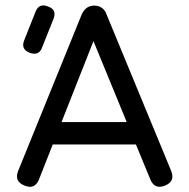

<svg xmlns="http://www.w3.org/2000/svg" viewBox="-20 -699 706 719"><path d="M90.5 -501.5C114 -493 130 -499.5 137.5 -521C137.5 -521 180 -627.5 180 -627.5C180 -627.5 180 -627.5 180 -627.5C189.5 -651 183 -666.5 160.5 -674.5C160.5 -674.5 160.5 -674.5 160.5 -674.5C138 -684 122 -677.5 113 -655C113 -655 71 -549 71 -549C71 -549 71 -549 71 -549C61.5 -526.5 68 -510.5 90.5 -501.5C90.5 -501.5 90.5 -501.5 90.5 -501.5ZM72 -4C97.5 6.5 115.5 -1 126 -27C126 -27 177.5 -158 177.5 -158C177.5 -158 489 -158 489 -158C489 -158 543 -27 543 -27C543 -27 543 -27 543 -27C553.5 -1.5 571.5 6.5 598 -4C598 -4 598 -4 598 -4C624 -14.5 631.5 -32.5 621 -59C621 -59 379 -645 379 -645C379 -645 379 -645 379 -645C371.5 -666 356.5 -677 335 -678C335 -678 333 -678 333 -678C333 -678 333 -678 333 -678C311.5 -678 296 -667 286 -645C286 -645 48 -59 48 -59C48 -59 48 -59 48 -59C37.5 -32.5 45.5 -14.5 72 -4C72 -4 72 -4 72 -4ZM330 -545C330 -545 454.5 -242 454.5 -242C454.5 -242 210.5 -242 210.5 -242C210.5 -242 330 -545 330 -545Z"/></svg>

Font: Jura-Fortis-Bold
Style: Bold
Weight: 500
Designer: Daniel Johnson, Alexei Vanyashin, Mirko Velimirovic
Foundry: Daniel Johnson
Version: ""